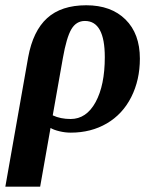

<svg xmlns="http://www.w3.org/2000/svg" viewBox="-45 -489 580 722"><path d="M221.2 9.8Q199.7 9.8 178.5 4.6Q157.2 -0.5 145 -7.8L106 212.9H-24.9L61 -273.9Q79.1 -372.6 132.3 -420.9Q185.5 -469.2 279.3 -469.2Q372.6 -469.2 426.8 -415.8Q481 -362.3 481 -268.6Q481 -188 448.5 -123.8Q416 -59.6 356.7 -24.9Q297.4 9.8 221.2 9.8ZM220.7 -41.5Q279.8 -41.5 314.5 -105Q349.1 -168.5 349.1 -273.9Q349.1 -410.2 274.4 -410.2Q241.7 -410.2 223.4 -379.2Q205.1 -348.1 191.4 -270.5L153.3 -55.2Q182.6 -41.5 220.7 -41.5Z"/></svg>

Font: Liberation Serif
Style: Bold Italic
Weight: 700
Italic angle: -16.333°
Designer: Steve Matteson
Foundry: Ascender Corporation
Version: Version 2.1.5